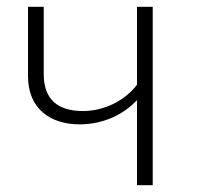

<svg xmlns="http://www.w3.org/2000/svg" viewBox="-20 -542 576 562"><path d="M381 -522V-294C348 -250 288 -217 223 -217C149 -217 108 -251 108 -325V-522H62V-319C62 -224 127 -178 213 -178C285 -178 344 -209 381 -249V0H427V-522Z"/></svg>

Font: Fira Sans ExtraLight
Style: Regular
Weight: 200
Designer: bBox Type GmbH & Carrois Corporate GbR & Edenspiekermann AG
Foundry: bBox Type GmbH & Carrois Corporate GbR & Edenspiekermann AG
Version: Version 4.300;PS 004.300;hotconv 1.0.88;makeotf.lib2.5.64775